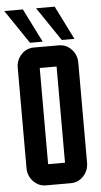

<svg xmlns="http://www.w3.org/2000/svg" viewBox="-62 -927 506 964"><g transform="rotate(-5 191.5 -445.0)"><path d="M272.5 -720.2 157.7 -890.1H251.5L336.4 -720.2ZM112.3 -720.2 -2.4 -890.1H91.3L176.3 -720.2ZM345.2 -600.1V-95.2Q345.2 -55.7 318.4 -27.3Q292.5 0 254.9 0H129.9Q92.8 0 66.4 -27.8Q40 -55.7 40 -95.2V-600.1Q40 -639.6 66.4 -667.5Q92.3 -694.8 129.9 -694.8H254.9Q292.5 -694.8 318.4 -667.5Q345.2 -639.2 345.2 -600.1ZM234.9 -105V-589.8H149.9V-105Z"/></g></svg>

Font: Horta
Style: Regular
Weight: 600
Width: 3
Version: Version 0.11